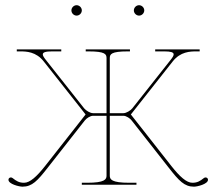

<svg xmlns="http://www.w3.org/2000/svg" viewBox="-20 -710 832 738"><path d="M254.5 -670C254.5 -659 264 -650 274.5 -650C285.5 -650 294.5 -659.5 294.5 -670C294.5 -681 285 -690 274.5 -690C263.5 -690 254.5 -680.5 254.5 -670ZM494.5 -670C494.5 -659 504 -650 514.5 -650C525.5 -650 534.5 -659.5 534.5 -670C534.5 -681 525 -690 514.5 -690C503.5 -690 494.5 -680.5 494.5 -670ZM309.5 -520V-512.5H319.5C385.5 -512.5 389.5 -501.5 389.5 -486V-275H337.5C326.5 -275 310.5 -285 303.5 -293.5L156 -480C148.5 -489.5 144.5 -496 144.5 -501C144.5 -509 155.5 -512.5 180.5 -512.5H215.5V-520H44.5V-512.5H57C81 -512.5 118.5 -511.5 148 -474L309 -270L153 -71.5C121 -31 95 -7.5 72.5 -7.5C53.5 -7.5 43 -14 28.5 -25.5C26.5 -27 24 -28 22 -28C17 -28 12.5 -24.5 12.5 -19C12.5 -2.5 53.5 7.5 66.5 7.5C103.5 7.5 124 -15 163.5 -65.5L306 -247C311.5 -254.5 326.5 -265 337.5 -265H389.5V-35C389.5 -20.5 383 -7.5 314.5 -7.5H294.5V0H504.5V-7.5H477C408.5 -7.5 402 -20.5 402 -35V-265H454.5C465.5 -265 480.5 -254.5 486 -247L628.5 -65.5C668 -15 688.5 7.5 725.5 7.5C738.5 7.5 779.5 -2.5 779.5 -19C779.5 -24.5 775 -28 770 -28C768 -28 765.5 -27 763.5 -25.5C749 -14 738.5 -7.5 719.5 -7.5C697 -7.5 671 -31 639 -71.5L483 -270L644 -474C673.5 -511.5 711 -512.5 735 -512.5H747.5V-520H576.5V-512.5H611.5C636.5 -512.5 647.5 -509 647.5 -501C647.5 -496 643.5 -489.5 636 -480L488.5 -293.5C481.5 -285 465.5 -275 454.5 -275H402V-486C402 -501.5 406 -512.5 472 -512.5H479.5V-520Z"/></svg>

Font: Znikomit
Style: Regular
Weight: 100
Designer: gluk
Foundry: gluk
Version: Version 0.55